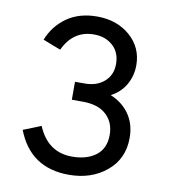

<svg xmlns="http://www.w3.org/2000/svg" viewBox="-81 -782 765 864"><g transform="rotate(10 301.0 -350.0)"><path d="M291 11.7Q114.3 11.7 51.8 -151.4Q79.1 -162.1 132.8 -183.6Q179.7 -71.3 291 -71.3Q357.4 -71.3 399.4 -102.5Q441.4 -134.8 441.4 -196.3Q441.4 -253.9 404.3 -288.1Q367.2 -323.2 295.9 -323.2Q279.3 -323.2 246.1 -323.2Q246.1 -343.8 246.1 -405.3Q256.8 -405.3 291 -405.3Q345.7 -405.3 379.9 -435.5Q414.1 -465.8 414.1 -515.6Q414.1 -568.4 380.9 -598.6Q346.7 -629.9 293.9 -629.9Q199.2 -629.9 155.3 -536.1Q127.9 -545.9 74.2 -567.4Q98.6 -630.9 155.3 -671.9Q211.9 -711.9 293.9 -711.9Q384.8 -711.9 445.3 -659.2Q504.9 -606.4 504.9 -526.4Q504.9 -477.5 481.4 -436.5Q458 -396.5 415 -374Q469.7 -351.6 501 -306.6Q532.2 -261.7 532.2 -199.2Q532.2 -103.5 462.9 -45.9Q393.6 11.7 291 11.7Z"/></g></svg>

Font: Overpass
Style: Regular
Weight: 400
Designer: Delve Withrington, Thomas Jockin
Version: Version 3.000;DELV;Overpass; ttfautohint (v1.5)